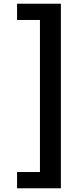

<svg xmlns="http://www.w3.org/2000/svg" viewBox="-20 -801 439 1021"><path d="M70.8 200.2V113.8H192.4V-694.8H70.8V-781.2H303.7V200.2Z"/></svg>

Font: Lesson One Medium
Style: Regular
Weight: 500
Designer: But Ko, Victor Gaultney, Annie Olsen, Julie Remington, Don Collingsworth, Eric Hays, Becca Hirsbrunner
Version: Version 1.100